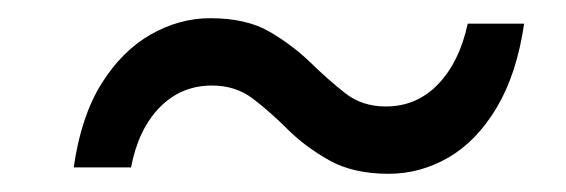

<svg xmlns="http://www.w3.org/2000/svg" viewBox="-20 -456 622 211"><path d="M407 -265Q368 -265 341.5 -280Q315 -295 296 -314Q277 -333 258 -347.5Q239 -362 213 -362Q179 -362 155.5 -338Q132 -314 124 -272H61Q69 -328 91.5 -364Q114 -400 145.5 -418Q177 -436 211 -436Q251 -436 276.5 -421Q302 -406 321.5 -387Q341 -368 359.5 -353.5Q378 -339 404 -339Q438 -339 461.5 -363.5Q485 -388 494 -430H556Q548 -375 526 -338Q504 -301 473 -283Q442 -265 407 -265Z"/></svg>

Font: MOST Montserrat Medium
Style: Italic
Weight: 500
Italic angle: -11.3°
Designer: Julieta Ulanovsky
Foundry: Julieta Ulanovsky
Version: Version 8.000;March 11, 2024;FontCreator 15.0.0.2926 64-bit